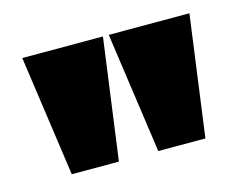

<svg xmlns="http://www.w3.org/2000/svg" viewBox="-56 -795 606 476"><g transform="rotate(-15 247.0 -557.0)"><path d="M32 -712H239L197 -402H76ZM254 -712H461L419 -402H298Z"/></g></svg>

Font: Muli Black
Style: Regular
Weight: 900
Designer: Vernon Adams
Foundry: Vernon Adams
Version: Version 2.001